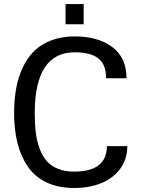

<svg xmlns="http://www.w3.org/2000/svg" viewBox="-20 -916 700 950"><path d="M504.9 -528.8Q504.9 -597.7 466.3 -627.4Q427.7 -657.2 350.1 -657.2Q151.9 -657.2 151.9 -356Q151.9 -301.8 157.2 -259.3Q162.6 -216.8 176.3 -179.9Q189.9 -143.1 211.7 -118.7Q233.4 -94.2 267.3 -80.6Q301.3 -66.9 346.2 -66.9Q508.8 -66.9 508.8 -192.9H609.9Q609.9 -127.4 574 -79.8Q538.1 -32.2 479.2 -9Q420.4 14.2 347.2 14.2Q268.6 14.2 210.4 -13.4Q152.3 -41 117.7 -91.6Q83 -142.1 66.4 -208.3Q49.8 -274.4 49.8 -356.9Q49.8 -422.9 60.1 -479Q70.3 -535.2 93 -583Q115.7 -630.9 149.9 -664.3Q184.1 -697.8 234.9 -716.8Q285.6 -735.8 349.1 -735.8Q466.3 -735.8 536.1 -682.9Q606 -629.9 606 -528.8ZM394 -795.9H304.2V-896H394Z"/></svg>

Font: Perun
Style: Regular
Weight: 400
Version: Version 1.0000